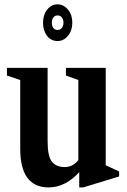

<svg xmlns="http://www.w3.org/2000/svg" viewBox="-20 -828 570 859"><path d="M198 10.5Q70.5 10.5 70.5 -162V-470L11 -490V-524.5H193V-196Q193 -128 212.5 -104.2Q232 -80.5 269.5 -80.5Q305.5 -80.5 330.5 -111.5V-470L275 -490V-524.5H453V-88.5L513 -61V-38.5L352 10.5H334.5V-58Q307.5 -27 272 -8.2Q236.5 10.5 198 10.5ZM237.5 -644.5Q208 -644.5 190.2 -668Q172.5 -691.5 172.5 -726.5Q172.5 -761.5 191 -785Q209.5 -808.5 237.5 -808.5Q265 -808.5 284.2 -785Q303.5 -761.5 303.5 -726.5Q303.5 -691.5 284.2 -668Q265 -644.5 237.5 -644.5ZM237.5 -694Q249.5 -694 256.8 -703Q264 -712 264 -726.5Q264 -741 256.8 -750Q249.5 -759 237.5 -759Q225.5 -759 218.8 -750Q212 -741 212 -726.5Q212 -712 218.8 -703Q225.5 -694 237.5 -694Z"/></svg>

Font: Libre Caslon Condensed
Style: Bold
Weight: 700
Designer: Pablo Impallari, Rodrigo Fuenzalida, Katja Schimmel, Ertekin Erdin
Foundry: Pablo Impallari, Rodrigo Fuenzalida
Version: Version 2.000; ttfautohint (v1.8.4.7-5d5b);gftools[0.9.33]